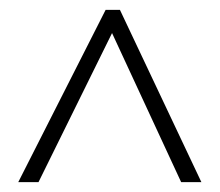

<svg xmlns="http://www.w3.org/2000/svg" viewBox="-20 -733 445 389"><path d="M17 -364 194 -713H223L388 -364H347L207 -666L58 -364Z"/></svg>

Font: Noto Sans Myanmar UI ExtraCondensed ExtraLight
Style: Regular
Weight: 200
Width: 2
Designer: Monotype Design Team
Foundry: Monotype Imaging Inc.
Version: Version 2.103; ttfautohint (v1.8.4.7-5d5b)